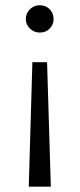

<svg xmlns="http://www.w3.org/2000/svg" viewBox="-20 -550 300 724"><path d="M88.5 154 102.1 -315.4H157.5L171.7 154ZM130.1 -427.2Q108.2 -427.2 92.8 -442.3Q77.4 -457.4 77.4 -478.1Q77.4 -499.9 92.8 -515Q108.2 -530.2 130.1 -530.2Q153 -530.2 167.5 -515Q182.1 -499.9 182.1 -478.1Q182.1 -457.4 167.5 -442.3Q153 -427.2 130.1 -427.2Z"/></svg>

Font: Montserrat Thin
Style: Regular
Weight: 100
Designer: Julieta Ulanovsky
Foundry: Julieta Ulanovsky
Version: Version 9.000